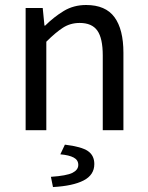

<svg xmlns="http://www.w3.org/2000/svg" viewBox="-20 -518 587 764"><path d="M82 0V-486.1H150L156.9 -416H159.6Q194.7 -450.7 233.8 -474.4Q273 -498.1 322.7 -498.1Q400 -498.1 435.6 -449.5Q471.1 -401 471.1 -308V0H388.9V-297.4Q388.9 -365.6 367.4 -396.1Q345.9 -426.7 297.2 -426.7Q259.9 -426.7 230.6 -407.8Q201.3 -389 164.3 -352V0ZM190.8 226.3 182.6 185.6Q245.3 181.3 268.4 169.7Q291.5 158 291.5 138.2Q291.5 118.6 273.2 108.9Q255 99.1 220.1 96.1L238.2 57.6Q304 65.5 329.7 83Q355.3 100.5 355.3 134.7Q355.3 178 312.8 200Q270.3 222 190.8 226.3Z"/></svg>

Font: Source Sans 3
Style: Regular
Weight: 200
Designer: Paul D. Hunt
Foundry: Adobe
Version: Version 3.046;hotconv 1.0.118;makeotfexe 2.5.65603